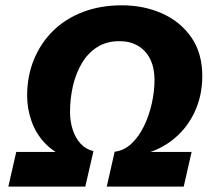

<svg xmlns="http://www.w3.org/2000/svg" viewBox="-20 -689 798 709"><path d="M10.8 0 40 -128H250.6L227.8 -106.8Q177.8 -126.2 144.9 -161.5Q112 -196.8 96.1 -242.3Q80.2 -287.8 80.2 -335.8Q80.2 -407.8 105.2 -468.9Q130.2 -530 176 -575.1Q221.8 -620.2 286.5 -644.8Q351.2 -669.4 429.6 -669.4Q511.4 -669.4 578.9 -639.2Q646.4 -609 686.7 -550.8Q727 -492.6 727 -408Q727 -332.8 696.2 -270.2Q665.4 -207.6 610.2 -166.9Q555 -126.2 480 -114L470 -128H687.6L658.4 0H374.2L403.4 -128.8Q438.2 -132.8 465.6 -158.7Q493 -184.6 512 -223.9Q531 -263.2 540.8 -308Q550.6 -352.8 550.6 -394Q550.6 -438.4 534.6 -470.6Q518.6 -502.8 489.6 -519.9Q460.6 -537 420.8 -537Q373.4 -537 339 -515.1Q304.6 -493.2 282.3 -455.6Q260 -418 249.3 -371.3Q238.6 -324.6 238.6 -275.4Q238.6 -241.8 248.1 -211.4Q257.6 -181 276.9 -159.4Q296.2 -137.8 325 -130.8L295 0Z"/></svg>

Font: Work Sans
Style: Italic
Weight: 400
Italic angle: -13°
Designer: Wei Huang
Foundry: Wei Huang
Version: Version 2.012